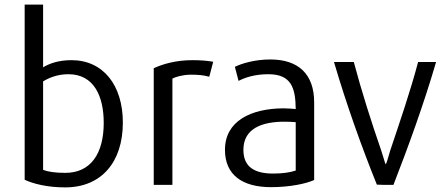

<svg xmlns="http://www.w3.org/2000/svg" viewBox="-20 -800 1924 833"><path d="M513 -268C513 -97 420 13 263 13C184 13 124 -3 87 -20V-780H167V-508C192 -523 231 -539 290 -539C428 -539 513 -430 513 -268ZM430 -267C430 -382 388 -478 277 -478C228 -478 192 -462 167 -447V-63C187 -55 220 -50 263 -50C374 -50 430 -134 430 -267Z M905 -532 888 -467C863 -474 840 -476 806 -476C769 -475 741 -466 728 -459V2H647V-504C684 -521 740 -539 815 -539C846 -539 879 -537 905 -532Z M1343 -19C1308 -3 1237 12 1156 12C1030 12 956 -42 956 -150C956 -274 1067 -329 1209 -330C1230 -330 1251 -328 1263 -327C1262 -420 1243 -478 1144 -478C1082 -478 1040 -462 1015 -449L999 -510C1027 -524 1084 -542 1153 -542C1274 -542 1343 -479 1343 -356ZM1263 -60V-270C1249 -271 1233 -272 1214 -272C1119 -272 1036 -244 1036 -150C1036 -75 1085 -47 1165 -47C1206 -47 1239 -52 1263 -60Z M1872 -531C1817 -343 1750 -160 1687 2H1644C1642 2 1617 1 1615 1C1550 -160 1484 -344 1429 -531H1515C1548 -406 1592 -268 1634 -147C1643 -120 1649 -96 1653 -87C1658 -92 1664 -118 1673 -147C1714 -269 1761 -406 1794 -531Z"/></svg>

Font: Repo Regular
Style: Regular
Weight: 400
Designer: Stefan Peev
Foundry: Context Ltd
Version: Version 1.502